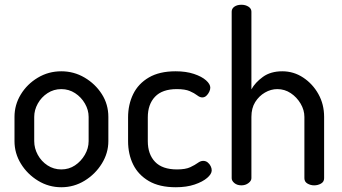

<svg xmlns="http://www.w3.org/2000/svg" viewBox="-20 -780 1438 808"><path d="M238 8Q185 8 140 -19.5Q95 -47 68 -91Q41 -135 41 -186V-288Q41 -339 67.5 -382.5Q94 -426 139 -453Q184 -480 238 -480Q291 -480 336 -453.5Q381 -427 408.5 -384Q436 -341 436 -288V-186Q436 -136 408.5 -91.5Q381 -47 336 -19.5Q291 8 238 8ZM238 -67Q270 -67 295.5 -84Q321 -101 337 -128.5Q353 -156 353 -186V-288Q353 -317 337.5 -344Q322 -371 296 -388Q270 -405 238 -405Q206 -405 180 -388Q154 -371 139 -344Q124 -317 124 -288V-186Q124 -156 139 -128.5Q154 -101 180 -84Q206 -67 238 -67Z M720 8Q651 8 606.5 -18Q562 -44 540.5 -87.5Q519 -131 519 -186V-286Q519 -340 540.5 -384Q562 -428 606.5 -454Q651 -480 719 -480Q763 -480 796 -469Q829 -458 847 -442Q865 -426 865 -411Q865 -403 860.5 -393.5Q856 -384 848.5 -377Q841 -370 831 -370Q821 -370 809.5 -379Q798 -388 778.5 -396.5Q759 -405 724 -405Q663 -405 632.5 -373Q602 -341 602 -286V-186Q602 -131 632.5 -99Q663 -67 725 -67Q761 -67 781 -76.5Q801 -86 812.5 -94.5Q824 -103 835 -103Q846 -103 854 -96.5Q862 -90 866.5 -81Q871 -72 871 -63Q871 -48 852 -31.5Q833 -15 799 -3.5Q765 8 720 8Z M996 0Q978 0 966.5 -9.5Q955 -19 955 -30V-731Q955 -744 966.5 -752Q978 -760 996 -760Q1013 -760 1025.5 -752Q1038 -744 1038 -731V-404Q1054 -433 1086.5 -456.5Q1119 -480 1168 -480Q1216 -480 1256 -453.5Q1296 -427 1320 -384Q1344 -341 1344 -288V-30Q1344 -15 1331 -7.5Q1318 0 1302 0Q1287 0 1274 -7.5Q1261 -15 1261 -30V-288Q1261 -317 1245 -344Q1229 -371 1203.5 -388Q1178 -405 1147 -405Q1120 -405 1095 -390.5Q1070 -376 1054 -350.5Q1038 -325 1038 -288V-30Q1038 -19 1025.5 -9.5Q1013 0 996 0Z"/></svg>

Font: Dosis ExtraLight Medium
Style: Regular
Weight: 500
Version: Version 3.001; ttfautohint (v1.8.2)